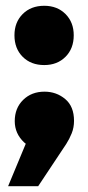

<svg xmlns="http://www.w3.org/2000/svg" viewBox="-20 -514 305 664"><path d="M133 -494Q178 -494 206.5 -465.5Q235 -437 235 -392Q235 -346 206.5 -317.5Q178 -289 133 -289Q87 -289 58.5 -317.5Q30 -346 30 -392Q30 -437 58.5 -465.5Q87 -494 133 -494ZM166 6Q96 9 63.5 -21.5Q31 -52 31 -95Q31 -140 60 -168.5Q89 -197 134 -197Q175 -197 205.5 -171.5Q236 -146 236 -96Q236 -73 228 -53Q220 -33 209 -16L112 130H8L102 -96Z"/></svg>

Font: Alexandria Black
Style: Regular
Weight: 900
Designer: Mohamed Gaber
Foundry: Kief Type Foundry
Version: Version 5.100